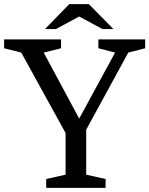

<svg xmlns="http://www.w3.org/2000/svg" viewBox="-25 -911 724 931"><path d="M359 -336 533 -656 452 -677V-720H679V-677L597 -656L393 -282V-64L487 -43V0H199V-43L293 -64V-266L78 -656L-5 -677V-720H271V-677L187 -656ZM525 -770 406 -891H311L193 -770H246L359 -831L472 -770Z"/></svg>

Font: Domine
Style: Regular
Weight: 400
Designer: Pablo Impallari, Rodrigo Fuenzalida, Brenda Gallo
Foundry: Pablo Impallari, Rodrigo Fuenzalida, Brenda Gallo
Version: Version 2.000;September 19, 2022;FontCreator 14.0.0.2877 64-